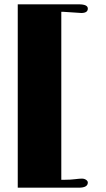

<svg xmlns="http://www.w3.org/2000/svg" viewBox="-20 -769 492 887"><path d="M385.7 74.2Q385.7 98.1 343.8 98.1H62V-749H343.8Q385.7 -749 385.7 -729.5Q385.7 -709 355.5 -709L273.4 -714.4H263.2V61.5H281.2Q305.7 61.5 326.4 58.8Q347.2 56.2 358.4 56.2Q369.6 56.2 377.7 61.8Q385.7 67.4 385.7 74.2Z"/></svg>

Font: Limelight
Style: Regular
Weight: 400
Designer: Nicole Fally
Foundry: Nicole Fally
Version: Version 1.002